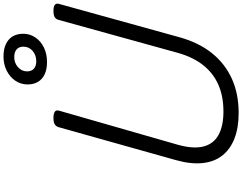

<svg xmlns="http://www.w3.org/2000/svg" viewBox="-160 -1174 1353 1072"><g transform="rotate(-90 516.0 -637.5)"><path d="M422 19Q339 19 279 -4.5Q219 -28 184 -72.5Q149 -117 142 -182.5Q135 -248 159 -333L343 -988Q348 -1002 359.5 -1008.5Q371 -1015 394 -1015Q417 -1015 428 -1008Q439 -1001 435 -985L245 -323Q220 -235 234.5 -178Q249 -121 299 -93.5Q349 -66 430 -66Q517 -66 582 -95.5Q647 -125 691 -182Q735 -239 758 -323L942 -988Q946 -1002 957.5 -1008.5Q969 -1015 992 -1015Q1039 -1015 1031 -985L845 -313Q815 -204 756 -130.5Q697 -57 613 -19Q529 19 422 19ZM706 -1051Q666 -1051 638 -1064Q610 -1077 595.5 -1101.5Q581 -1126 581 -1159Q581 -1197 601.5 -1227.5Q622 -1258 657.5 -1276Q693 -1294 737 -1294Q778 -1294 806.5 -1280.5Q835 -1267 849.5 -1242.5Q864 -1218 864 -1184Q864 -1146 843 -1115.5Q822 -1085 786.5 -1068Q751 -1051 706 -1051ZM710 -1111Q745 -1111 768.5 -1131.5Q792 -1152 792 -1183Q792 -1207 777 -1220.5Q762 -1234 733 -1234Q701 -1234 677.5 -1213Q654 -1192 654 -1162Q654 -1138 669 -1124.5Q684 -1111 710 -1111Z"/></g></svg>

Font: Playwrite TZ
Style: Regular
Weight: 400
Designer: Veronika Burian, José Scaglione
Foundry: TypeTogether
Version: Version 1.002